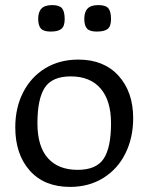

<svg xmlns="http://www.w3.org/2000/svg" viewBox="-20 -724 583 754"><path d="M40 -224Q40 -301 71 -361.5Q102 -422 158 -456Q214 -490 288 -490Q388 -490 445.5 -426.5Q503 -363 503 -260Q503 -183 472.5 -121.5Q442 -60 385.5 -25Q329 10 255 10Q154 10 97 -54Q40 -118 40 -224ZM416 -240Q416 -329 375 -376.5Q334 -424 258 -424Q185 -424 156 -380Q127 -336 127 -240Q127 -149 168 -103Q209 -57 285 -57Q358 -57 387 -100.5Q416 -144 416 -240ZM130 -650Q130 -677 143 -690.5Q156 -704 185 -704Q213 -704 223.5 -691.5Q234 -679 234 -649Q234 -621 221 -610.5Q208 -600 179 -600Q151 -600 140.5 -612Q130 -624 130 -650ZM311 -650Q311 -677 324 -690.5Q337 -704 366 -704Q395 -704 405.5 -691.5Q416 -679 416 -649Q416 -621 403 -610.5Q390 -600 360 -600Q332 -600 321.5 -612Q311 -624 311 -650Z"/></svg>

Font: Enriqueta
Style: Regular
Weight: 400
Designer: Viviana Monsalve, Gustavo Ibarra
Foundry: 72Puntos
Version: Version 2.000